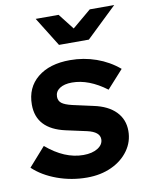

<svg xmlns="http://www.w3.org/2000/svg" viewBox="-104 -802 673 874"><g transform="rotate(-10 233.0 -365.0)"><path d="M228 11Q156 11 90 -13Q24 -37 -19 -78L58 -165Q142 -93 229 -93Q270 -93 295.5 -109Q321 -125 321 -150Q321 -184 264 -197L168 -218Q37 -247 37 -359Q37 -438 92.5 -483.5Q148 -529 243 -529Q306 -529 364 -508.5Q422 -488 468 -449L393 -366Q312 -427 234 -427Q198 -427 177 -413Q156 -399 156 -375Q156 -356 170 -345Q184 -334 218 -326L313 -305Q379 -291 414 -255Q449 -219 449 -166Q449 -116 420 -75.5Q391 -35 341 -12Q291 11 228 11ZM206 -606 122 -741H228L285 -668L372 -741H485L344 -606Z"/></g></svg>

Font: Red Hat Display
Style: Bold Italic
Weight: 700
Italic angle: -12°
Designer: Pentagram, MCKL
Foundry: Pentagram, MCKL
Version: Version 1.023; ttfautohint (v1.8.3)